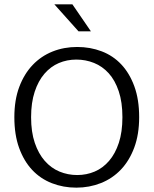

<svg xmlns="http://www.w3.org/2000/svg" viewBox="-20 -854 706 883"><path d="M335 -638Q395 -638 447.5 -618Q500 -598 538 -557.5Q576 -517 598 -456.5Q620 -396 620 -315Q620 -236 597.5 -175.5Q575 -115 536 -74Q497 -33 444 -12Q391 9 331 9Q271 9 218.5 -11.5Q166 -32 128 -72.5Q90 -113 68 -173.5Q46 -234 46 -315Q46 -394 68.5 -454Q91 -514 130 -555Q169 -596 221.5 -617Q274 -638 335 -638ZM123 -315Q123 -247 140 -197Q157 -147 186 -114Q215 -81 253.5 -65Q292 -49 335 -49Q378 -49 415.5 -65Q453 -81 481.5 -114Q510 -147 526.5 -197Q543 -247 543 -315Q543 -384 526 -434.5Q509 -485 480 -517Q451 -549 412.5 -564.5Q374 -580 331 -580Q288 -580 250.5 -564Q213 -548 184.5 -515Q156 -482 139.5 -432Q123 -382 123 -315ZM230 -834H313L398 -710H341Z"/></svg>

Font: Ek Mukta Light
Style: Regular
Weight: 300
Designer: Girish Dalvi and Yashodeep Gholap
Foundry: Ek Type
Version: Version 2.538;PS 1.002;hotconv 16.6.51;makeotf.lib2.5.65220;